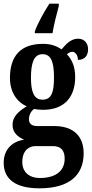

<svg xmlns="http://www.w3.org/2000/svg" viewBox="-21 -786 500 1042"><path d="M168 -616V-606H264C271 -652 287 -711 298 -753V-766H247C219 -723 183 -658 168 -616ZM193 236C356 236 433 164 433 46C433 -42 383 -102 272 -102H180C155 -102 136 -112 136 -139C136 -165 151 -186 164 -195C174 -192 199 -190 212 -190C332 -190 387 -263 387 -368C387 -428 367 -465 342 -492C351 -498 359 -505 372 -505C385 -505 402 -489 402 -461C443 -461 457 -489 457 -519C457 -550 438 -576 403 -576C361 -576 335 -543 313 -518C285 -537 255 -548 212 -548C89 -548 33 -480 33 -363C33 -286 71 -232 124 -209C79 -182 47 -152 47 -109C47 -63 80 -41 110 -28C46 -19 -1 25 -1 97C-1 186 63 236 193 236ZM210 -245C162 -245 147 -290 147 -364C147 -442 162 -492 210 -492C259 -492 272 -444 272 -365C272 -289 260 -245 210 -245ZM195 180C137 180 100 147 100 94C100 27 140 7 170 7H267C309 7 330 30 330 75C330 137 287 180 195 180Z"/></svg>

Font: Noto Serif Myanmar ExtraCondensed
Style: Bold
Weight: 700
Width: 2
Designer: Ben Mitchell and the Monotype Design Team
Foundry: Monotype Imaging Inc.
Version: Version 2.106